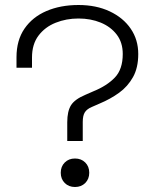

<svg xmlns="http://www.w3.org/2000/svg" viewBox="-20 -734 621 768"><path d="M249 -170V-245Q249 -289 264 -313Q279 -337 322 -355L354 -369Q408 -391 439.5 -424Q471 -457 471 -518Q471 -564 447 -595.5Q423 -627 383 -643.5Q343 -660 294 -660Q245 -660 202.5 -643Q160 -626 134 -591.5Q108 -557 108 -504V-463H46V-505Q46 -573 78 -619.5Q110 -666 166 -690Q222 -714 294 -714Q365 -714 419 -688.5Q473 -663 503 -619Q533 -575 533 -518Q533 -463 512 -425.5Q491 -388 456.5 -363Q422 -338 379 -320L347 -306Q328 -298 319.5 -285Q311 -272 311 -246V-170ZM280 14Q255 14 239 -2Q223 -18 223 -43Q223 -68 239 -84Q255 -100 280 -100Q305 -100 321 -84Q337 -68 337 -43Q337 -18 321 -2Q305 14 280 14Z"/></svg>

Font: Space Grotesk Light Light
Style: Regular
Weight: 300
Version: Version 2.000